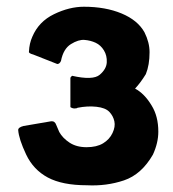

<svg xmlns="http://www.w3.org/2000/svg" viewBox="-20 -544 515 570"><path d="M381 -281Q409 -266 430 -231Q450 -199 450 -153Q450 -120 434 -85Q400 -26 348 -8.5Q296 9 238 6Q165 6 122 -17Q79 -40 57.5 -85.5Q36 -131 34 -158Q34 -166 50 -170L132 -184Q143 -185 147 -173L156 -152Q166 -134 186.5 -120.5Q207 -107 237 -107Q267 -107 286 -118.5Q305 -130 314 -149Q323 -168 319.5 -184Q316 -200 304.5 -212Q293 -224 266.5 -227Q240 -230 210 -224Q208 -222 201 -222Q195 -222 189 -226Q189 -308 189 -312Q189 -315 194 -319Q256 -305 276 -322Q296 -339 297 -359Q298 -379 288.5 -394.5Q279 -410 264 -417Q249 -424 231 -425.5Q213 -427 190.5 -413Q168 -399 161 -363Q157 -354 150 -354L79 -382Q64 -386 66 -391Q67 -415 76 -435Q95 -480 140.5 -502Q186 -524 229 -524Q293 -524 341 -504Q389 -484 409 -448Q424 -418 424 -389Q424 -351 413 -324Q397 -298 381 -281Z"/></svg>

Font: Barlow
Style: Bold
Weight: 700
Designer: Jeremy Tribby
Foundry: Jeremy Tribby
Version: Version 1.101 August 23, 2024